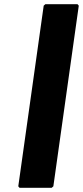

<svg xmlns="http://www.w3.org/2000/svg" viewBox="-20 -887 395 914"><path d="M67 0 73 7H226L234 0L355 -860L349 -867H196L188 -860Z"/></svg>

Font: Hussar Woodtype
Style: BlkObl
Weight: 900
Foundry: Cannot Into Space Fonts
Version: Version 1.07